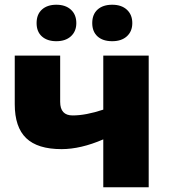

<svg xmlns="http://www.w3.org/2000/svg" viewBox="-20 -787 711 807"><path d="M232.9 -553.2V-358.9Q232.9 -301.8 285.2 -301.8Q340.8 -301.8 414.1 -326.2V-553.2H605V0H414.1V-201.2Q319.3 -160.2 238.8 -160.2Q138.2 -160.2 90.1 -206.3Q42 -252.4 42 -349.1V-553.2ZM133.8 -689.9Q133.8 -726.6 156.2 -746.8Q178.7 -767.1 216.8 -767.1Q255.4 -767.1 278.1 -746.3Q300.8 -725.6 300.8 -689.9Q300.8 -655.3 278.1 -634.5Q255.4 -613.8 216.8 -613.8Q178.7 -613.8 156.2 -633.8Q133.8 -653.8 133.8 -689.9ZM367.7 -689.9Q367.7 -726.6 390.1 -746.8Q412.6 -767.1 451.7 -767.1Q490.7 -767.1 513.4 -746.1Q536.1 -725.1 536.1 -689.9Q536.1 -655.3 513.4 -634.5Q490.7 -613.8 451.7 -613.8Q412.1 -613.8 389.9 -634Q367.7 -654.3 367.7 -689.9Z"/></svg>

Font: Open Sans ExtBd
Style: Bold
Weight: 800
Foundry: Ascender Corporation
Version: Version 1.10